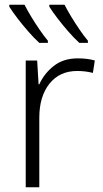

<svg xmlns="http://www.w3.org/2000/svg" viewBox="-20 -786 434 806"><path d="M306 -541Q348 -541 378 -532L370 -480Q354 -484 338 -486Q322 -488 304 -488Q230 -488 187.5 -434.5Q145 -381 145 -292V0H88V-532H136L142 -432H145Q165 -477 205.5 -509Q246 -541 306 -541ZM251 -766Q262 -744 279 -716Q296 -688 314.5 -661Q333 -634 349 -615V-606H313Q291 -626 267 -653.5Q243 -681 221.5 -709Q200 -737 187 -758V-766ZM83 -766Q94 -744 111 -716Q128 -688 146.5 -661Q165 -634 181 -615V-606H145Q123 -626 99 -653.5Q75 -681 53.5 -709Q32 -737 19 -758V-766Z"/></svg>

Font: BC Sans Light
Style: Regular
Weight: 300
Designer: Monotype Design Team
Foundry: Monotype Imaging Inc.
Version: Version 2.000;GOOG;noto-source:20170915:90ef993387c0